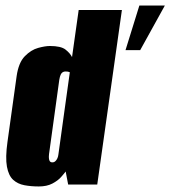

<svg xmlns="http://www.w3.org/2000/svg" viewBox="-20 -666 615 693"><path d="M120 7Q92 7 68 2.5Q44 -2 27.5 -17Q11 -32 5 -64.5Q-1 -97 7 -154L40 -391Q47 -440 69.5 -463Q92 -486 117.5 -493Q143 -500 160 -500Q200 -500 216.5 -487Q233 -474 240 -460L264 -630H420L331 0H226L217 -47Q212 -40 200.5 -27Q189 -14 169 -3.5Q149 7 120 7ZM169 -80Q173 -80 176 -81.5Q179 -83 182 -86.5Q185 -90 187.5 -95.5Q190 -101 191 -110Q201 -184 211.5 -258Q222 -332 232 -405Q232 -405 230 -406Q228 -407 224.5 -407.5Q221 -408 216 -408Q211 -408 206.5 -405.5Q202 -403 199 -396.5Q196 -390 194 -378L157 -110Q156 -101 156.5 -95.5Q157 -90 158.5 -86.5Q160 -83 162.5 -81.5Q165 -80 169 -80ZM433 -485 483 -646H575L486 -485Z"/></svg>

Font: Alumni Sans Thin Black
Style: Italic
Weight: 900
Italic angle: -8°
Version: Version 1.016